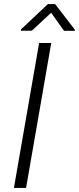

<svg xmlns="http://www.w3.org/2000/svg" viewBox="-20 -922 387 942"><path d="M107.9 0H48.3L171.9 -710.9H231.4ZM347.2 -776.4 346.7 -770.5 293.9 -771 231 -859.4 136.2 -771.5 82.5 -771 83 -777.8 214.8 -901.9H250.5Z"/></svg>

Font: RobotoInd Light
Style: Italic
Weight: 300
Italic angle: -12°
Designer: Google
Version: Version 2.001151; 2014